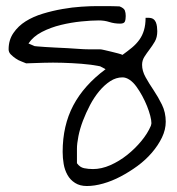

<svg xmlns="http://www.w3.org/2000/svg" viewBox="-20 -621 592 642"><path d="M189.5 -113.3Q189.5 -201.2 225.1 -268.6Q260.7 -335.9 333 -389.6Q330.1 -391.6 323.2 -395Q316.4 -398.4 314.5 -399.4Q285.2 -405.3 252.9 -407.7Q220.7 -410.2 189 -411.1Q157.2 -412.1 125.5 -411.1Q93.8 -410.2 67.4 -409.2Q61.5 -412.1 51.8 -415.5Q42 -418.9 32.7 -425.3Q23.4 -431.6 16.1 -439Q8.8 -446.3 8.8 -456.1Q8.8 -487.3 24.9 -510.7Q41 -534.2 65.9 -549.8Q90.8 -565.4 123 -575.2Q155.3 -585 188.5 -590.8Q221.7 -596.7 252 -598.6Q282.2 -600.6 304.7 -600.6Q308.6 -600.6 319.3 -600.6Q330.1 -600.6 342.3 -600.6Q354.5 -600.6 365.2 -600.1Q376 -599.6 379.9 -599.6Q394.5 -593.8 397.5 -585.9Q400.4 -578.1 400.4 -567.4Q400.4 -555.7 397.5 -548.8Q394.5 -542 381.8 -542Q362.3 -542 345.7 -547.4Q329.1 -552.7 310.5 -552.7Q286.1 -552.7 252 -549.3Q217.8 -545.9 183.6 -537.6Q149.4 -529.3 120.1 -514.2Q90.8 -499 75.2 -475.6L95.7 -466.8L105.5 -465.8Q115.2 -464.8 130.9 -463.9Q146.5 -462.9 166 -461.9Q185.5 -460.9 205.1 -460Q224.6 -459 243.7 -457.5Q262.7 -456.1 275.4 -456.1Q277.3 -456.1 283.2 -456.1Q289.1 -456.1 294.9 -456.1H306.6Q312.5 -456.1 314.5 -456.1Q318.4 -456.1 329.1 -453.6Q339.8 -451.2 352.1 -448.2Q364.3 -445.3 375 -442.4Q385.7 -439.5 389.6 -437.5Q407.2 -450.2 421.4 -461.9Q435.5 -473.6 445.8 -487.8Q456.1 -502 461.4 -520Q466.8 -538.1 466.8 -561.5Q467.8 -561.5 470.7 -561.5Q473.6 -561.5 475.6 -561.5Q486.3 -561.5 492.2 -557.6Q498 -553.7 501 -546.9Q503.9 -540 504.9 -531.7Q505.9 -523.4 505.9 -516.6Q505.9 -496.1 497.6 -481.9Q489.3 -467.8 480 -455.6Q470.7 -443.4 462.9 -431.2Q455.1 -418.9 455.1 -404.3Q455.1 -383.8 466.8 -362.8Q478.5 -341.8 493.7 -319.3Q508.8 -296.9 521.5 -271Q534.2 -245.1 534.2 -213.9Q534.2 -187.5 521.5 -161.1Q508.8 -134.8 487.8 -110.4Q466.8 -85.9 439.5 -65.9Q412.1 -45.9 383.3 -30.8Q354.5 -15.6 325.2 -7.3Q295.9 1 270.5 1Q247.1 1 231 -9.3Q214.8 -19.5 205.6 -36.1Q196.3 -52.7 192.9 -72.8Q189.5 -92.8 189.5 -113.3ZM237.3 -75.2Q247.1 -61.5 261.2 -58.6Q275.4 -55.7 291 -55.7Q319.3 -55.7 349.1 -68.8Q378.9 -82 405.3 -103Q431.6 -124 452.6 -149.4Q473.6 -174.8 484.4 -200.2Q484.4 -201.2 485.4 -204.1Q486.3 -207 486.3 -209Q486.3 -218.8 482.4 -233.9Q478.5 -249 471.7 -266.1Q464.8 -283.2 455.6 -300.3Q446.3 -317.4 436 -331.5Q425.8 -345.7 413.6 -354Q401.4 -362.3 389.6 -362.3Q368.2 -362.3 348.6 -349.6Q329.1 -336.9 312 -316.4Q294.9 -295.9 281.2 -270Q267.6 -244.1 257.3 -217.3Q247.1 -190.4 242.2 -165.5Q237.3 -140.6 237.3 -124V-113.3Q237.3 -107.4 237.3 -99.6Q237.3 -91.8 237.3 -85.9Z"/></svg>

Font: Swanky and Moo Moo
Style: Regular
Weight: 400
Designer: Kimberly Geswein
Foundry: Kimberly Geswein
Version: Version 1.002 2001